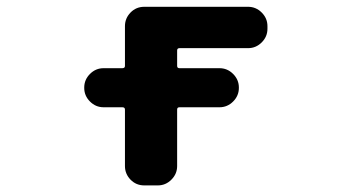

<svg xmlns="http://www.w3.org/2000/svg" viewBox="-20 -569 1040 571"><path d="M409.2 -17.6Q384.8 -17.6 368.2 -34.7Q351.6 -51.8 351.6 -75.2V-243.2Q351.6 -250 343.8 -250H288.1Q264.6 -250 247.6 -267.1Q230.5 -284.2 230.5 -307.6V-308.6Q230.5 -332 247.6 -349.1Q264.6 -366.2 288.1 -366.2H343.8Q351.6 -366.2 351.6 -373V-491.2Q351.6 -514.6 368.2 -531.7Q384.8 -548.8 409.2 -548.8H717.8Q741.2 -548.8 758.3 -531.7Q775.4 -514.6 775.4 -491.2V-483.4Q775.4 -460 758.3 -442.9Q741.2 -425.8 717.8 -425.8H513.7Q506.8 -425.8 506.8 -418.9V-373Q506.8 -366.2 513.7 -366.2H632.8Q656.2 -366.2 673.3 -349.1Q690.4 -332 690.4 -308.6V-307.6Q690.4 -284.2 673.3 -267.1Q656.2 -250 632.8 -250H513.7Q506.8 -250 506.8 -243.2V-75.2Q506.8 -51.8 489.7 -34.7Q472.7 -17.6 449.2 -17.6Z"/></svg>

Font: Rounded Mgen+ 2m bold
Style: Bold
Weight: 700
Designer: [Source Han Sans]
Ryoko NISHIZUKA  (kana & ideographs); Paul D. Hunt (Latin, Greek & Cyrillic); Wenlong ZHANG  (bopomofo
Version: Version 1.059.20150602